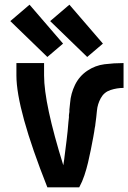

<svg xmlns="http://www.w3.org/2000/svg" viewBox="-20 -799 547 819"><path d="M182 0Q50 -333 50 -477V-530H168V-477Q168 -357 250 -94Q252 -107 254 -120L255 -129Q260 -164 264 -200Q269 -240 272 -280L273 -289L274 -298V-308L276 -322V-331L279 -360Q282 -400 300 -437Q318 -474 352 -497Q386 -520 426 -525Q466 -530 507 -530V-424Q479 -424 451.5 -415Q424 -406 410 -380.5Q396 -355 393.5 -327Q391 -299 387 -271L386 -262L384 -252L382 -238L378 -215Q373 -188 367.5 -160.5Q362 -133 355.5 -105.5Q349 -78 340 -51Q331 -24 318 0ZM182 -556 24 -709 106 -779 249 -613ZM352 -556 194 -709 276 -779 419 -613Z"/></svg>

Font: Iosevka SS01
Style: Bold
Weight: 700
Monospace: yes
Designer: Belleve Invis
Foundry: Belleve Invis
Version: 2.3.3; ttfautohint (v1.8.3)